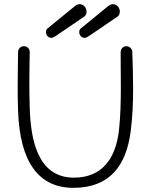

<svg xmlns="http://www.w3.org/2000/svg" viewBox="-20 -903 723 923"><path d="M616 -653C616 -668 603 -681 588 -681C570 -681 560 -667 560 -651C560 -593.2 560.9 -537.6 560.9 -483.4C560.9 -413 559.3 -344.8 552 -277C536 -139 470 -49 335 -49C159 -49 128 -236 123 -381C121.6 -423 121.1 -464.4 121.1 -505.3C121.1 -555.1 121.9 -604.2 123 -653C123 -669 110 -681 95 -681C81 -681 67 -670 67 -654C66.4 -601.1 65 -544.2 65 -483.1C65 -446 65.5 -407.4 67 -367C76 -125 165 0 333 0C510 0 587 -110 608 -270C617.1 -339.8 619.9 -408.8 619.9 -477.2C619.9 -536.2 617.9 -594.7 616 -653ZM386 -824C393 -829 396 -838 396 -847C396 -867 381 -883 362 -883C351 -883 341 -875 333 -868L207 -765C202 -761 201 -754 201 -748C201 -733 213 -721 227 -721C233 -721 241 -725 248 -730ZM546 -824C553 -829 556 -838 556 -847C556 -867 541 -883 522 -883C511 -883 501 -875 493 -868L367 -765C362 -761 361 -754 361 -748C361 -733 373 -721 387 -721C393 -721 401 -725 408 -730Z"/></svg>

Font: Comic Neue
Style: Normal
Weight: 400
Designer: Craig Rozynski
Foundry: Craig Rozynski
Version: Version 2.003